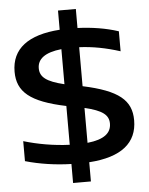

<svg xmlns="http://www.w3.org/2000/svg" viewBox="-59 -823 756 976"><g transform="rotate(-5 319.0 -335.0)"><path d="M573 -541V-643C509 -664 439 -675 365 -678V-775H274V-677C113 -666 27 -602 27 -484C27 -382 91 -326 274 -288V-90C193 -93 110 -108 40 -129V-27C113 -6 195 6 274 8V105H365V7C531 -4 611 -71 611 -186C611 -288 547 -342 365 -381V-580C433 -577 501 -564 573 -541ZM151 -491C151 -538 189 -569 274 -578V-399C183 -421 151 -446 151 -491ZM365 -92V-270C455 -249 487 -224 487 -180C487 -132 451 -101 365 -92Z"/></g></svg>

Font: LT Wave Medium
Style: Regular
Weight: 500
Designer: Daniel Lyons
Version: Version 2.5 (Glyphs App)